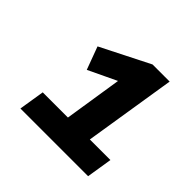

<svg xmlns="http://www.w3.org/2000/svg" viewBox="-123 -829 706 706"><g transform="rotate(45 230.0 -476.0)"><path d="M66 -247 82 -347H213L252 -597L304 -599L138 -520L105 -609L295 -705H384L327 -347H434L418 -247Z"/></g></svg>

Font: Nunito Sans 8pt ExtraBold
Style: Italic
Weight: 800
Italic angle: -9°
Version: Version 3.101;gftools[0.9.27]